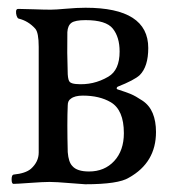

<svg xmlns="http://www.w3.org/2000/svg" viewBox="-20 -473 481 496"><path d="M155 -281Q156 -265 160.5 -261Q165 -257 176 -256Q221 -252 260 -275Q289 -292 289 -340Q289 -377 271.5 -399Q254 -421 201 -421Q174 -421 164.5 -414Q155 -407 154 -390Q153 -337 155 -281ZM200 3Q195 3 160 0Q125 -3 108 -3Q92 -3 57.5 -0.5Q23 2 15 2Q10 2 10 -9.5Q10 -21 15 -22Q46 -25 60 -37Q80 -55 80 -79V-352Q80 -389 71 -399Q53 -419 28 -425Q25 -426 23 -432Q21 -438 21.5 -444Q22 -450 27 -450Q41 -450 67.5 -449Q94 -448 111 -448Q123 -448 151 -450.5Q179 -453 201 -453Q363 -453 363 -349Q363 -301 341 -279Q327 -266 284 -249Q282 -248 281.5 -245.5Q281 -243 284 -242Q306 -235 318 -230Q330 -225 348 -213Q366 -201 374.5 -180.5Q383 -160 383 -132Q383 -53 313 -14Q286 3 200 3ZM300 -129Q300 -189 266 -209Q237 -226 194 -226Q173 -226 163 -218Q155 -213 155 -201Q153 -157 155 -80Q157 -54 167 -44Q179 -30 210 -30Q250 -30 275 -57Q300 -84 300 -129Z"/></svg>

Font: EB Garamond
Style: SC
Weight: 400
Version: Version 000.010